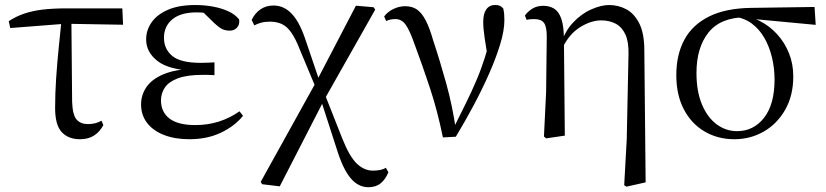

<svg xmlns="http://www.w3.org/2000/svg" viewBox="-20 -551 3355 780"><path d="M21.7 -437.1 15.5 -465Q45.8 -484.8 79 -495.9Q112.2 -507.1 153.9 -512.1Q195.6 -517 251.4 -517H477L479.9 -450.5L245.4 -454.5ZM305.2 14.6Q257.7 14.6 230.8 -14.3Q203.9 -43.2 203.9 -112.1Q203.9 -170.4 208 -232.2Q212.1 -293.9 218.4 -355.7Q224.8 -417.4 230.5 -474.9H270L273 -136.8Q275 -83.2 291.5 -65Q307.9 -46.9 336.5 -46.9Q353.3 -46.9 366.7 -50.3Q380.1 -53.7 392.3 -60.7L399.9 -42.7Q385 -15 361.8 -0.2Q338.6 14.6 305.2 14.6Z M749.3 14.6Q691 14.6 646.7 -2.5Q602.3 -19.6 577.7 -51.5Q553.1 -83.4 553.1 -126.7Q553.1 -165.3 574.9 -197.3Q596.7 -229.3 644.5 -249.5Q692.3 -269.8 769.7 -271.6V-263.4Q666.9 -266.8 620.3 -302.9Q573.7 -339 573.7 -390.7Q573.7 -428.3 595.7 -460Q617.6 -491.8 662.1 -511.2Q706.6 -530.6 773.8 -530.6Q809.9 -530.6 844.4 -524.4Q879 -518.1 907.3 -505.3Q935.6 -492.4 951.6 -471.9Q954.2 -450.8 942.8 -438.7Q931.5 -426.5 913.6 -426.5Q896.7 -426.5 883.7 -432.4Q870.7 -438.4 850.9 -456.8L793.6 -512.6L849.7 -511.5L859 -491.9Q833.4 -496.3 815.7 -498.5Q798.1 -500.7 778.7 -500.7Q714 -500.7 680 -472.4Q646.1 -444.1 646.1 -397.6Q646.1 -351.6 680 -323.6Q713.8 -295.7 795.2 -295.7Q807.3 -295.7 820.2 -296.2Q833.1 -296.7 851.3 -297.7V-245.7Q831.9 -246.9 822.4 -246.9Q813 -246.9 804.6 -246.9Q739.1 -246.9 702.1 -232.6Q665.1 -218.4 649.6 -195.2Q634 -172 634 -143.3Q634 -95.8 668.7 -69.3Q703.4 -42.9 773.6 -42.9Q824.3 -42.9 869.3 -57.2Q914.3 -71.5 952.9 -98.8L967.3 -80.5Q933.8 -38.9 877.8 -12.1Q821.9 14.6 749.3 14.6Z M1044.9 197.4 1039.1 187.9 1266.7 -222.5 1425.9 -527.8 1497.5 -521.7 1504.3 -511.9 1295.9 -143.3 1116.5 206ZM1476.3 209.6Q1435.3 209.6 1404.1 172.5Q1372.9 135.4 1347.6 53.1L1283.1 -146.4H1275.8L1298.4 -171L1370.2 10.9Q1399.5 84.7 1429.4 113.5Q1459.4 142.2 1495 142.2Q1510.2 142.2 1523.6 139.7Q1537 137.2 1547.5 130.6L1557.9 148.8Q1546.3 177.1 1526.7 193.4Q1507.1 209.6 1476.3 209.6ZM1263.9 -192.1 1198.9 -347.5Q1180.9 -394 1163.2 -419Q1145.4 -444 1124.6 -453.5Q1103.8 -463 1075.8 -463Q1055.1 -463 1040.2 -458.6Q1025.2 -454.2 1013 -448L1002.4 -470Q1015.4 -497.5 1038.2 -513.1Q1061 -528.6 1091.2 -528.6Q1132.5 -528.6 1163.7 -496.7Q1195 -464.9 1219.1 -395.3L1280.1 -215.5H1289.6Z M1779.3 7.3Q1757.3 -100.7 1726.6 -193.6Q1695.8 -286.5 1665.7 -367.2Q1644.2 -428.8 1627.7 -451.1Q1611.3 -473.5 1586.8 -473.5Q1564.8 -473.5 1548.8 -465.5L1540.6 -484.2Q1555.3 -503.8 1578.8 -514.8Q1602.4 -525.8 1625.8 -525.8Q1654.3 -525.8 1673.9 -512.4Q1693.4 -498.9 1709.3 -468.4Q1725.3 -437.9 1739.9 -386.3Q1766.8 -305.9 1792.7 -212.5Q1818.6 -119.1 1832.2 -22.3H1817.7L1824.1 -33.8Q1850.7 -86.9 1873.2 -132.7Q1895.7 -178.4 1914.6 -222.6Q1933.6 -266.8 1949.3 -315.8Q1964.9 -364.7 1978.7 -423.6L1965.7 -295.2Q1954.9 -355.7 1949 -395.9Q1943.1 -436.1 1943.1 -462Q1943.1 -495.7 1955.8 -513.3Q1968.5 -530.8 1991.9 -530.8Q2003.8 -530.8 2011.2 -527.2Q2018.5 -523.6 2024.4 -516.7Q2027.1 -505.4 2028.1 -494.5Q2029.1 -483.5 2029.1 -469.6Q2029.1 -427.2 2012.1 -371.4Q1995.2 -315.7 1967.2 -252.2Q1939.2 -188.7 1904.1 -122.9Q1869 -57.2 1831.8 4.4Z M2189.8 3.5 2198.6 -177.6 2201.2 -402.8Q2201.2 -443.1 2189.8 -458.2Q2178.4 -473.4 2151.3 -473.4Q2143.5 -473.4 2135.8 -472.9Q2128.1 -472.4 2119.3 -470.4L2112.5 -487.8Q2123 -503.4 2141.9 -515.4Q2160.8 -527.4 2187.2 -527.4Q2213.1 -527.4 2231.8 -515.5Q2250.4 -503.6 2260.6 -474.1Q2270.8 -444.6 2271 -389.8V-385.8L2274.6 0L2198.6 11.1ZM2515.8 201.4 2526.1 15.9 2533.3 -330.8Q2534.5 -380.7 2520.8 -410.8Q2507 -440.8 2481.7 -454.5Q2456.3 -468.2 2422.2 -468.2Q2380.8 -468.2 2336.4 -440.4Q2292.1 -412.7 2265.1 -356.3L2254.9 -366.7H2257.1Q2273.4 -422.5 2307.8 -459Q2342.1 -495.5 2382.3 -513Q2422.4 -530.6 2454.3 -530.6Q2491.7 -530.6 2524.1 -513.5Q2556.5 -496.4 2577.1 -455.9Q2597.6 -415.3 2597.6 -345.2L2602.9 189.8L2524.8 207.4Z M2963 14.6Q2896.2 14.6 2842.5 -16.8Q2788.8 -48.2 2758.1 -106.9Q2727.5 -165.5 2727.5 -245.6Q2727.5 -328.5 2760 -389.2Q2792.6 -450 2860.2 -483.8Q2927.9 -517.6 3031.8 -519L3289.1 -522.7L3293.8 -450L3027.1 -475.1L3010.2 -481Q2907.5 -480.5 2858.4 -419.1Q2809.4 -357.7 2809.4 -254.5Q2809.4 -179.9 2831.6 -126.9Q2853.9 -73.9 2891.2 -46.1Q2928.6 -18.2 2974.4 -18.2Q3041.4 -18.2 3084 -72.6Q3126.6 -127 3126.6 -227.7Q3126.6 -274.5 3116 -318.2Q3105.4 -361.8 3085.1 -397.3Q3064.7 -432.7 3034 -455.4Q3003.4 -478.1 2962.6 -483L2976 -492Q3023.9 -487.6 3065.2 -466.6Q3106.5 -445.6 3137.2 -411.9Q3167.9 -378.2 3185.3 -334.6Q3202.7 -291.1 3202.7 -240.9Q3202.7 -162.3 3169.7 -104.9Q3136.8 -47.5 3082.5 -16.4Q3028.2 14.6 2963 14.6Z"/></svg>

Font: Noto Serif SC
Style: Regular
Weight: 200
Designer: Ryoko NISHIZUKA 西塚涼子 (kana & ideographs); Frank Grießhammer (Latin, Greek & Cyrillic); Wenlong ZHANG 张文龙 (bopomofo); San
Foundry: Adobe
Version: Version 2.001;hotconv 1.1.0;makeotfexe 2.6.0